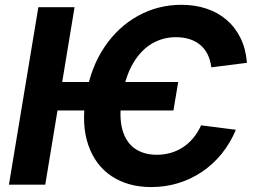

<svg xmlns="http://www.w3.org/2000/svg" viewBox="-20 -757 1038 787"><path d="M710.4 -420.9 690.9 -304.2H186L205.1 -420.9ZM992.2 -499.5 846.2 -481Q842.3 -511.7 830.6 -534.9Q818.8 -558.1 800 -573.5Q781.2 -588.9 756.6 -596.7Q731.9 -604.5 702.1 -604.5Q649.4 -605 604.2 -579.1Q559.1 -553.2 526.9 -499.8Q494.6 -446.3 480.5 -362.8Q466.8 -279.3 481.4 -226.3Q496.1 -173.3 533 -147.9Q569.8 -122.6 622.6 -122.6Q651.4 -122.6 678 -129.9Q704.6 -137.2 728.3 -152.3Q752 -167.5 771.2 -190.2Q790.5 -212.9 804.2 -243.2L946.8 -225.1Q923.8 -169.9 888.4 -126.5Q853 -83 807.6 -52.5Q762.2 -22 709.7 -6.1Q657.2 9.8 600.1 9.8Q505.4 9.8 438.2 -34.4Q371.1 -78.6 342 -162.1Q313 -245.6 332 -362.8Q351.6 -480.5 408.2 -564.2Q464.8 -647.9 546.6 -692.6Q628.4 -737.3 723.6 -737.3Q779.8 -737.3 826.9 -721.4Q874 -705.6 909.4 -675Q944.8 -644.5 966.3 -600.3Q987.8 -556.2 992.2 -499.5ZM285.6 -727.5 165.5 0H16.6L137.2 -727.5Z"/></svg>

Font: Inter 20pt
Style: Bold Italic
Weight: 700
Italic angle: -9.3988°
Version: Version 4.001;git-66647c0bb